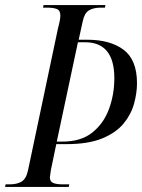

<svg xmlns="http://www.w3.org/2000/svg" viewBox="-42 -734 559 754"><path d="M-22 0 -20 -10H-5Q25 -10 43 -21Q61 -32 68 -65L186 -624Q195 -657 195 -673Q195 -693 181.5 -698.5Q168 -704 142 -704H127L129 -714H372L370 -704H354Q325 -704 307.5 -693.5Q290 -683 283 -651L267 -578H300Q391 -578 443.5 -538.5Q496 -499 496 -407Q496 -369 484.5 -327Q473 -285 443.5 -249Q414 -213 359.5 -190.5Q305 -168 219 -168H179L158 -67Q157 -58 155.5 -50Q154 -42 154 -37Q154 -21 167 -15.5Q180 -10 205 -10H230L228 0ZM204 -178Q276 -178 320.5 -213.5Q365 -249 386 -306Q407 -363 407 -427Q407 -568 292 -568H264L181 -178Z"/></svg>

Font: Noto Serif Display ExtraCondensed
Style: Italic
Weight: 400
Width: 2
Italic angle: -12°
Designer: Monotype Design Team
Foundry: Monotype Imaging Inc.
Version: Version 2.009